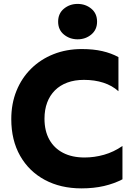

<svg xmlns="http://www.w3.org/2000/svg" viewBox="-20 -972 700 1006"><path d="M406.6 15Q297.8 15 214.9 -29.4Q132 -73.9 85.6 -155.4Q39.1 -237 39.1 -348Q39.1 -428.9 66.3 -496.1Q93.5 -563.2 143.2 -612.3Q192.9 -661.4 260.6 -688.2Q328.2 -715 408.9 -715Q469.2 -715 516.3 -704.1Q563.4 -693.2 600.6 -672.8V-494Q567.5 -523.9 521.6 -538.7Q475.6 -553.5 419.9 -553.5Q371 -553.5 332.7 -539.3Q294.4 -525.1 267.8 -498.6Q241.1 -472 227.1 -434.5Q213.1 -397 213.1 -350.2Q213.1 -286.2 238.4 -240.8Q263.6 -195.4 310.6 -171.1Q357.6 -146.8 423.1 -146.8Q474.5 -146.8 525.3 -161.2Q576.1 -175.6 621.6 -207.2V-32.5Q578.4 -9.9 524.9 2.6Q471.4 15 406.6 15ZM386.6 -766Q345.6 -766 315.1 -790.8Q284.6 -815.6 284.6 -858.5Q284.6 -901.5 315 -926.5Q345.4 -951.5 386.6 -951.5Q428.2 -951.5 458.4 -926.5Q488.6 -901.5 488.6 -858.5Q488.6 -816.4 458.4 -791.2Q428.2 -766 386.6 -766Z"/></svg>

Font: Geologica-Sharp
Style: Regular
Weight: 100
Designer: Sindre Bremnes, Frode Helland
Foundry: Monokrom Skriftforlag AS
Version: Version 1.010;gftools[0.9.28]